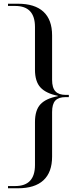

<svg xmlns="http://www.w3.org/2000/svg" viewBox="-20 -812 413 1032"><path d="M23 200V188H62Q168 188 168 75V-156Q168 -220 197.5 -251.5Q227 -283 291 -295V-297Q227 -310 197.5 -342Q168 -374 168 -437V-667Q168 -780 62 -780H23V-792H76Q167 -792 213.5 -749Q260 -706 260 -622V-383Q260 -340 278 -321Q296 -302 333 -302H350V-290H333Q295 -290 277.5 -271.5Q260 -253 260 -210V30Q260 114 213.5 157Q167 200 76 200Z"/></svg>

Font: Nyght Serif
Style: Regular
Weight: 400
Designer: Maksym Kobuzan
Version: Version 0.410;July 4, 2025;FontCreator 15.0.0.2958 64-bit